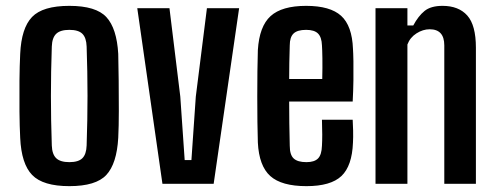

<svg xmlns="http://www.w3.org/2000/svg" viewBox="-20 -628 1694 656"><path d="M217 8Q127 8 90 -30Q53 -68 49 -157Q47 -195 46.5 -247Q46 -299 46.5 -351.5Q47 -404 49 -444Q53 -532 89.5 -570Q126 -608 217 -608Q308 -608 343.5 -569.5Q379 -531 384 -444Q385 -405 385.5 -353Q386 -301 386 -249Q386 -197 384 -157Q379 -69 343.5 -30.5Q308 8 217 8ZM217 -74Q248 -74 261.5 -87.5Q275 -101 276 -131Q279 -219 279 -300.5Q279 -382 276 -469Q275 -499 261.5 -512.5Q248 -526 217 -526Q186 -526 172 -512.5Q158 -499 157 -469Q154 -382 154 -300Q154 -218 157 -131Q158 -101 172 -87.5Q186 -74 217 -74Z M535 0 449 -600H559L596 -298L611 -81H634L649 -298L687 -600H797L710 0Z M1080 -219H1185Q1186 -205 1186.5 -182Q1187 -159 1186 -141Q1183 -61 1146.5 -26.5Q1110 8 1027 8Q942 8 903.5 -26.5Q865 -61 861 -141Q860 -170 859.5 -211.5Q859 -253 859 -298Q859 -343 859.5 -385Q860 -427 861 -457Q866 -538 904.5 -573Q943 -608 1026 -608Q1108 -608 1145.5 -574Q1183 -540 1186 -461Q1187 -448 1187.5 -419Q1188 -390 1187.5 -353.5Q1187 -317 1185 -281H968Q968 -244 968.5 -207Q969 -170 970 -130Q970 -99 983.5 -86.5Q997 -74 1027 -74Q1054 -74 1066.5 -86.5Q1079 -99 1080 -130Q1082 -162 1080 -219ZM1026 -526Q996 -526 983 -513.5Q970 -501 970 -473Q969 -441 968.5 -413.5Q968 -386 968 -358H1081Q1082 -398 1081.5 -429Q1081 -460 1080 -473Q1079 -501 1066.5 -513.5Q1054 -526 1026 -526Z M1263 0V-600H1372V-541H1392Q1409 -573 1430.5 -590.5Q1452 -608 1492 -608Q1547 -608 1576.5 -575Q1606 -542 1606 -465V0H1498V-473Q1498 -528 1448 -528Q1425 -528 1403 -514Q1381 -500 1372 -476V0Z"/></svg>

Font: Big Shoulders Display
Style: Bold
Weight: 700
Designer: Patric King
Foundry: XO Type Co
Version: Version 1.000; ttfautohint (v1.8.2)